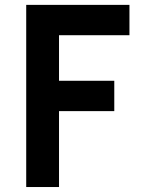

<svg xmlns="http://www.w3.org/2000/svg" viewBox="-20 -752 626 772"><path d="M217.3 0H85.4V-732.4H500.5V-610.4H217.3V-427.2H439.5V-305.2H217.3Z"/></svg>

Font: Consola Mono
Style: Bold
Weight: 700
Monospace: yes
Designer: Wojciech Kalinowski "wmk69" (wmk69@o2.pl)
Foundry: Wojciech Kalinowski "wmk69" (wmk69@o2.pl)
Version: Version 2.1.0